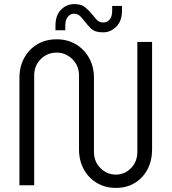

<svg xmlns="http://www.w3.org/2000/svg" viewBox="-20 -905 838 938"><path d="M546 13Q494 13 453 -11.5Q412 -36 389 -78.5Q366 -121 366 -175V-536Q366 -584 333.5 -616Q301 -648 257 -648Q211 -648 179 -616Q147 -584 147 -536V0H75V-525Q75 -579 98 -621.5Q121 -664 162 -688.5Q203 -713 257 -713Q310 -713 351 -688.5Q392 -664 415.5 -621.5Q439 -579 439 -525V-164Q439 -115 471 -83.5Q503 -52 546 -52Q589 -52 620 -83.5Q651 -115 651 -164V-700H723V-175Q723 -121 701 -78.5Q679 -36 639 -11.5Q599 13 546 13ZM483 -747Q443 -747 424.5 -765.5Q406 -784 392 -803Q381 -817 370 -827.5Q359 -838 341 -838Q324 -838 311.5 -823Q299 -808 299 -781V-757H251V-780Q251 -830 278 -857.5Q305 -885 343 -885Q377 -885 396.5 -869Q416 -853 430 -835Q442 -820 453.5 -807.5Q465 -795 485 -795Q503 -795 515.5 -809.5Q528 -824 528 -852V-876H576V-853Q576 -803 548.5 -775Q521 -747 483 -747Z"/></svg>

Font: MuseoModerno Light
Style: Regular
Weight: 300
Designer: Pablo Cosgaya, Héctor Gatti, Marcela Romero, and the Authors of The MuseoModerno Project.
Foundry: Omnibus-Type Team
Version: Version 1.001